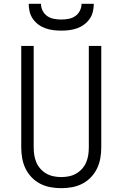

<svg xmlns="http://www.w3.org/2000/svg" viewBox="-20 -975 640 1003"><path d="M300 8Q272 8 244 3Q216 -2 190.5 -15Q165 -28 145 -49Q125 -70 113 -95Q101 -120 96 -148Q91 -176 91 -205V-735H156V-205Q156 -185 159 -165Q162 -145 170 -126.5Q178 -108 191.5 -93Q205 -78 222.5 -68Q240 -58 260 -54Q280 -50 300 -50Q320 -50 340 -54Q360 -58 377.5 -68Q395 -78 408.5 -93Q422 -108 430 -126.5Q438 -145 441 -165Q444 -185 444 -205V-735H509V-205Q509 -176 504 -148Q499 -120 487 -95Q475 -70 455 -49Q435 -28 409.5 -15Q384 -2 356 3Q328 8 300 8ZM300 -815Q279 -815 258.5 -817.5Q238 -820 218 -827Q198 -834 181 -846.5Q164 -859 152 -876Q140 -893 135 -913.5Q130 -934 130 -955H194Q194 -936 203 -918.5Q212 -901 227.5 -890.5Q243 -880 262 -876.5Q281 -873 300 -873Q319 -873 338 -876.5Q357 -880 372.5 -890.5Q388 -901 397 -918.5Q406 -936 406 -955H470Q470 -934 465 -913.5Q460 -893 448 -876Q436 -859 419 -846.5Q402 -834 382 -827Q362 -820 341.5 -817.5Q321 -815 300 -815Z"/></svg>

Font: Iosevka Aile Light
Style: Regular
Weight: 300
Designer: Belleve Invis
Foundry: Belleve Invis
Version: Version 27.3.5; ttfautohint (v1.8.4)